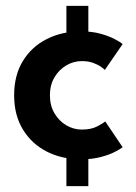

<svg xmlns="http://www.w3.org/2000/svg" viewBox="-20 -529 462 652"><path d="M205.5 -509H280V-395H205.5ZM205.5 -10.5H280V103H205.5ZM257.5 -89Q290 -89 310.5 -100Q331 -111 337.5 -116.5L396.5 -29Q389.5 -23.5 370.5 -13.5Q351.5 -3.5 322.2 4.2Q293 12 255.5 12Q190.5 12 139 -14.2Q87.5 -40.5 57.8 -89.2Q28 -138 28 -205.5Q28 -273.5 57.8 -322Q87.5 -370.5 139 -396.5Q190.5 -422.5 255.5 -422.5Q292.5 -422.5 321.2 -414.5Q350 -406.5 369.5 -396.2Q389 -386 396.5 -379.5L336 -291.5Q332.5 -295.5 322.5 -302.5Q312.5 -309.5 296.2 -315.5Q280 -321.5 257.5 -321.5Q230 -321.5 205.2 -307Q180.5 -292.5 165 -266.5Q149.5 -240.5 149.5 -205.5Q149.5 -170.5 165 -144.2Q180.5 -118 205.2 -103.5Q230 -89 257.5 -89Z"/></svg>

Font: League Spartan Thin SemiBold
Style: Regular
Weight: 600
Version: Version 2.002